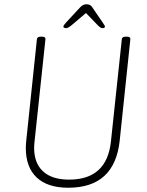

<svg xmlns="http://www.w3.org/2000/svg" viewBox="-20 -874 691 900"><path d="M300 6Q203 6 152 -42Q101 -90 101 -180Q101 -188 101.5 -196.5Q102 -205 103 -214L153 -690Q154 -702 170 -702H178Q194 -702 193 -690L142 -211Q140 -196 140 -181Q140 -109 182 -70.5Q224 -32 304 -32Q481 -32 500 -211L551 -690Q552 -702 568 -702H576Q592 -702 591 -690L541 -214Q517 6 300 6ZM290 -742Q285 -742 281 -744Q277 -746 277 -749Q277 -755 291 -770L356 -840Q369 -854 385 -854Q403 -854 411 -842L461 -769Q464 -763 468 -758Q472 -753 472 -750Q472 -742 460 -742Q451 -742 437 -757L383 -813L317 -757Q299 -742 290 -742Z"/></svg>

Font: Asap Semi Condensed Semi Condensed Thin
Style: Italic
Weight: 100
Width: 4
Italic angle: -6°
Designer: Pablo Cosgaya
Foundry: Omnibus-Type
Version: Version 3.001; ttfautohint (v1.8.4.7-5d5b)